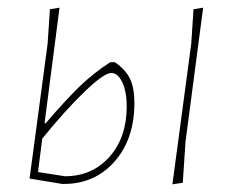

<svg xmlns="http://www.w3.org/2000/svg" viewBox="-20 -476 611 500"><path d="M57 -11 104 -362 110 -452 135 -456 96 -155H99Q153 -218 188.5 -252Q224 -286 267 -314H279Q307 -295 318.5 -271Q330 -247 330 -208Q330 -114 278.5 -55.5Q227 3 146 3H142ZM509 -456 463 -106 456 0 429 4 478 -362 484 -452ZM270 -286Q251 -286 200.5 -237.5Q150 -189 90 -115L79 -28L149 -17Q220 -17 265 -67.5Q310 -118 310 -199Q310 -237 298.5 -261.5Q287 -286 270 -286Z"/></svg>

Font: Alegreya Sans SC Thin
Style: Italic
Weight: 100
Italic angle: -7°
Designer: Juan Pablo del Peral
Foundry: Huerta Tipografica
Version: Version 2.007